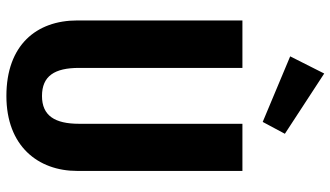

<svg xmlns="http://www.w3.org/2000/svg" viewBox="-242 -800 1058 615"><g transform="rotate(90 287.5 -493.0)"><path d="M216 -1002 161 -893 371 -805 409 -876ZM528 -740H377V-217C377 -139 351 -98 288 -98C224 -98 198 -138 198 -217V-740H46V-211C46 -80 125 16 288 16C448 16 528 -85 528 -211Z"/></g></svg>

Font: Glow Sans TC Compressed
Style: Bold
Weight: 700
Width: 2
Designer: Ryoko NISHIZUKA (kana, bopomofo & ideographs); Paul D. Hunt (Latin, Greek & Cyrillic); Sandoll Communications, Soo-young
Version: Version 0.93